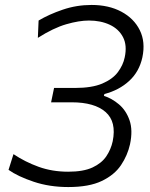

<svg xmlns="http://www.w3.org/2000/svg" viewBox="-20 -746 608 776"><path d="M256 10Q180 10 116 -11.5Q52 -33 14.5 -59.5L34.5 -123Q81.5 -91.5 136.2 -71.8Q191 -52 255.5 -52Q317 -52 354 -69.2Q391 -86.5 409.8 -114.5Q428.5 -142.5 435.5 -175Q451.5 -254 406.8 -293.2Q362 -332.5 269.5 -332.5H186.5L198.5 -390.5H282.5Q351.5 -390.5 393.2 -408.2Q435 -426 456.2 -454.2Q477.5 -482.5 484 -514Q494.5 -562.5 477.2 -595.8Q460 -629 423.5 -646Q387 -663 339.5 -663Q299.5 -663 247.8 -648Q196 -633 133 -593L136 -663Q178 -688 233.8 -707Q289.5 -726 350 -726Q419.5 -726 470.5 -698.8Q521.5 -671.5 545 -624Q568.5 -576.5 555.5 -514.5Q543 -456.5 502.2 -419Q461.5 -381.5 402 -366L400 -358.5Q432 -348.5 460.8 -324.2Q489.5 -300 503.5 -260Q517.5 -220 505.5 -163Q495.5 -118 469 -78.5Q442.5 -39 391.2 -14.5Q340 10 256 10Z"/></svg>

Font: Commissioner Light
Style: Italic
Weight: 300
Italic angle: -12°
Designer: Kostas Bartsokas
Foundry: Kostas Bartsokas
Version: Version 1.000; ttfautohint (v1.8.3)